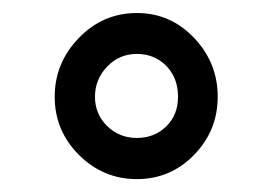

<svg xmlns="http://www.w3.org/2000/svg" viewBox="-20 -758 422 298"><path d="M64.9 -607.9Q64.9 -660.2 102.3 -699Q139.6 -737.8 192.4 -737.8Q244.6 -737.8 281.2 -699.2Q317.9 -660.6 317.9 -607.9Q317.9 -555.2 281.2 -517.6Q244.6 -480 192.4 -480Q140.1 -480 102.5 -517.6Q64.9 -555.2 64.9 -607.9ZM192.4 -543.9Q219.7 -543.9 238 -561.8Q256.3 -579.6 256.3 -607.9Q256.3 -637.2 238 -655.8Q219.7 -674.3 192.4 -674.3Q165 -674.3 146.2 -654.5Q127.4 -634.8 127.4 -607.9Q127.4 -581.1 146.2 -562.5Q165 -543.9 192.4 -543.9Z"/></svg>

Font: Hopone
Style: Regular
Weight: 400
Foundry: SIL International (SIL)
Version: Version 1.00 September 3, 2015, initial release